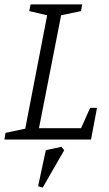

<svg xmlns="http://www.w3.org/2000/svg" viewBox="-26 -630 493 867"><path d="M-6 0 -1 -30 88 -49 187 -561 106 -580 112 -610H345L340 -580L250 -561L150 -51H340L381 -143H412L385 0ZM167 217 146 211 181 48 251 33 264 48Z"/></svg>

Font: Manuale Light
Style: Italic
Weight: 300
Italic angle: -11°
Version: Version 1.002